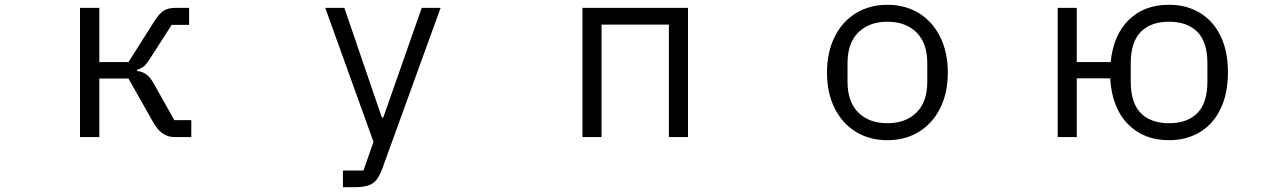

<svg xmlns="http://www.w3.org/2000/svg" viewBox="-20 -574 5320 804"><path d="M315 0V-541H396V-314H518L625 -483Q647 -518 666 -529.5Q685 -541 714 -541H772V-470H699L611 -333Q595 -307 584 -297.5Q573 -288 553 -281V-277Q577 -274 593 -262.5Q609 -251 625 -222L710 -71H781V0H711Q684 0 662 -14.5Q640 -29 621 -63L518 -245H396V0Z M1416 210V140H1502L1544 20L1342 -541H1422L1579 -82H1585L1746 -541H1825L1582 129Q1570 162 1556.5 179Q1543 196 1521 203Q1499 210 1461 210Z M2499 0H2419V-541H2861V0H2781V-471H2499Z M3443 -270Q3443 -355 3475 -419.5Q3507 -484 3564.5 -519Q3622 -554 3696 -554Q3770 -554 3827.5 -519Q3885 -484 3917 -419.5Q3949 -355 3949 -270Q3949 -185 3917 -121Q3885 -57 3828 -22Q3771 13 3696 13Q3621 13 3564 -22Q3507 -57 3475 -121Q3443 -185 3443 -270ZM3863 -232V-309Q3863 -394 3817.5 -438.5Q3772 -483 3696 -483Q3620 -483 3574.5 -438.5Q3529 -394 3529 -309V-232Q3529 -147 3574.5 -102.5Q3620 -58 3696 -58Q3772 -58 3817.5 -102.5Q3863 -147 3863 -232Z M4629 -246H4489V0H4409V-541H4489V-314H4631Q4642 -427 4706.5 -490.5Q4771 -554 4875 -554Q4949 -554 5005 -520Q5061 -486 5091.5 -422.5Q5122 -359 5122 -271Q5122 -183 5091.5 -119Q5061 -55 5005 -21Q4949 13 4875 13Q4768 13 4702 -55.5Q4636 -124 4629 -246ZM5036 -232V-309Q5036 -398 4994 -440.5Q4952 -483 4875 -483Q4799 -483 4757 -440.5Q4715 -398 4715 -309V-232Q4715 -143 4757 -100.5Q4799 -58 4875 -58Q4952 -58 4994 -100.5Q5036 -143 5036 -232Z"/></svg>

Font: PlemolJP
Style: Regular
Weight: 400
Monospace: yes
Version: v2.0.4; ttfautohint (v1.8.4.7-5d5b-dirty) -l 6 -r 45 -G 200 